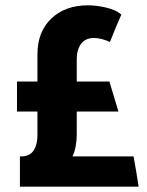

<svg xmlns="http://www.w3.org/2000/svg" viewBox="-20 -703 553 723"><path d="M44 -396H121V-499Q121 -583 173 -633Q225 -683 312 -683Q343 -683 379.5 -674.5Q416 -666 437 -648Q426 -623 415 -597Q404 -571 394 -545Q379 -552 363 -556Q347 -560 335 -560Q301 -560 285 -537.5Q269 -515 269 -481V-396H392L426 -283H269V-196Q269 -173 265 -152Q261 -131 253 -114H483Q488 -86 493 -57Q498 -28 502 0H55V-114H62Q93 -115 107 -137Q121 -159 121 -193V-283H44Z"/></svg>

Font: Palanquin Dark Medium
Style: Regular
Weight: 500
Designer: Pria Ravichandran
Version: Version 1.001